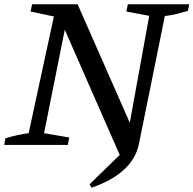

<svg xmlns="http://www.w3.org/2000/svg" viewBox="-23 -678 905 898"><path d="M541 56 280 -539 183 -55 301 -35 294 0H-3L2 -31Q31 -40 58.5 -46Q86 -52 111 -55L229 -601L120 -624L127 -658H340L584 -104L675 -604L568 -624L575 -658H862L856 -627Q828 -619 801.5 -612.5Q775 -606 748 -603L627 -6ZM405 200 396 184 567 17 584 -104 627 -6Q613 64 557 115.5Q501 167 405 200Z"/></svg>

Font: Piazzolla Thin Medium
Style: Italic
Weight: 500
Italic angle: -11.3°
Version: Version 2.005